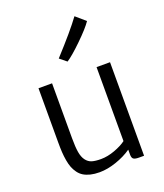

<svg xmlns="http://www.w3.org/2000/svg" viewBox="-157 -974 926 1085"><g transform="rotate(-20 306.0 -431.5)"><path d="M296.4 -642.1 255.4 -675.3Q369.1 -799.3 420.4 -869.6L478 -819.8Q453.6 -783.7 391.8 -723.6Q330.1 -663.6 296.4 -642.1ZM253.4 7.8Q223.1 7.8 199.2 2Q175.3 -3.9 158.2 -14.4Q141.1 -24.9 128.9 -41.7Q116.7 -58.6 109.4 -77.1Q102.1 -95.7 97.7 -121.3Q93.3 -147 91.8 -172.1Q90.3 -197.3 90.3 -230V-556.6H171.9V-226.6Q171.9 -173.8 177.2 -141.8Q182.6 -109.9 196.8 -91.1Q210.9 -72.3 231.4 -65.9Q252 -59.6 286.1 -59.6Q325.7 -59.6 369.4 -75.7Q413.1 -91.8 439.5 -111.8V-556.6H520.5V5.9H489.3Q467.3 5.9 457.8 -0.5Q448.2 -6.8 448.2 -27.3V-57.1Q407.7 -28.8 354.2 -10.5Q300.8 7.8 253.4 7.8Z"/></g></svg>

Font: HaufeMerriweatherSansLt
Style: Regular
Weight: 300
Designer: Eben Sorkin
Foundry: Eben Sorkin
Version: Version 1.56